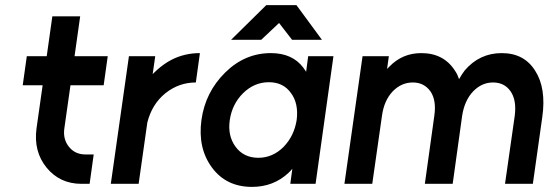

<svg xmlns="http://www.w3.org/2000/svg" viewBox="-20 -720 2154 752"><path d="M185 -656 163 -500H85L69 -386H147L123 -217Q111 -127 162 -64Q214 0 299 0H331L347 -115H315Q274 -115 250 -145Q226 -175 232 -217L256 -386H386L402 -500H272L294 -656Z M485 -500 414 0H523L557 -240Q575 -312 628 -355Q681 -397 747 -397L763 -512Q703 -512 652 -486Q623 -471 595 -446Q591 -443 587 -438.5Q583 -434 578 -430L588 -500Z M885 -564H1003L1073 -630L1124 -564H1241L1141 -700H1023ZM1187 -500 1179 -439Q1176 -443 1173.5 -447Q1171 -451 1168 -455Q1125 -512 1041 -512Q939 -512 862 -436Q784 -359 769 -250Q754 -140 810 -64Q866 12 967 12Q1051 12 1110 -43Q1114 -47 1118 -51Q1122 -55 1125 -59L1117 0H1216L1286 -500ZM1033 -398Q1090 -398 1120 -355Q1135 -335 1140.5 -308.5Q1146 -282 1142 -250Q1137 -219 1124.5 -193Q1112 -167 1091 -145Q1048 -102 992 -102Q934 -102 902 -146Q871 -189 880 -250Q889 -312 932 -355Q976 -398 1033 -398Z M2067 0 2104 -262Q2112 -318 2105 -363.5Q2098 -409 2076 -443Q2033 -512 1945 -512Q1858 -512 1800 -444Q1794 -436 1788.5 -427.5Q1783 -419 1778 -410Q1775 -419 1771 -427.5Q1767 -436 1762 -443Q1718 -512 1630 -512Q1556 -512 1505 -459Q1503 -457 1500.5 -454.5Q1498 -452 1496 -450L1503 -500H1400L1329 0H1438L1476 -266Q1484 -326 1518 -362Q1552 -397 1597 -397Q1641 -397 1666 -362Q1690 -327 1681 -266L1644 0H1753L1790 -266Q1799 -326 1833 -362Q1867 -397 1911 -397Q1956 -397 1980 -362Q2004 -327 1996 -266L1958 0Z"/></svg>

Font: Unageo
Style: SemiBold-Italic
Weight: 600
Designer: Richard Sepsi
Foundry: Richard Sepsi
Version: Version 2.000